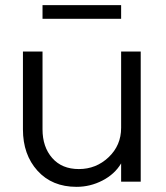

<svg xmlns="http://www.w3.org/2000/svg" viewBox="-20 -705 645 745"><path d="M277 20Q182 20 125.5 -42.5Q69 -105 69 -203V-505H145V-203Q145 -135 182.5 -92Q220 -49 286 -49Q353 -49 401.5 -95Q450 -141 450 -209V-505H526V0H450V-71Q425 -29 377.5 -4.5Q330 20 277 20ZM450 -632H145V-685H450Z"/></svg>

Font: Metropolitano
Style: Regular
Weight: 400
Designer: Fonts by Alex Slobzheninov & Chris M. Simpson / Changes by Cristiano Sobral
Foundry: Fonts by Alex Slobzheninov & Chris M. Simpson / Changes by Cristiano Sobral
Version: Version 1.00;August 30, 2020;FontCreator 13.0.0.2681 64-bit